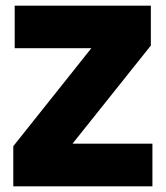

<svg xmlns="http://www.w3.org/2000/svg" viewBox="-20 -659 586 679"><path d="M519 -151V0H27V-142L303 -488.5H32V-639H513.5V-498L236.5 -151Z"/></svg>

Font: Anek Gujarati ExtraBold
Style: Regular
Weight: 800
Version: Version 1.003